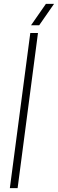

<svg xmlns="http://www.w3.org/2000/svg" viewBox="-20 -970 299 990"><path d="M30.8 0 136.2 -799.8H175.8L70.8 0ZM216.8 -950.2H258.8L182.1 -839.8H140.1Z"/></svg>

Font: Cooper Hewitt
Style: Light Italic
Weight: 704
Designer: Village Type and Design LLC
Foundry: Cooper Hewitt Smithsonian Design Museum
Version: 1.000